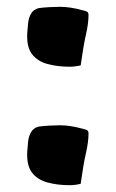

<svg xmlns="http://www.w3.org/2000/svg" viewBox="-20 -513 340 564"><path d="M185 31Q149 31 119.5 23Q90 15 74 -6Q58 -27 60 -67Q61 -81 62.5 -96.5Q64 -112 71 -124.5Q78 -137 93 -141Q106 -143 124.5 -144Q143 -145 156 -145Q186 -145 222 -135Q232 -133 236 -130.5Q240 -128 240 -121Q240 -96 232.5 -63.5Q225 -31 217 27Q200 31 185 31ZM185 -317Q149 -317 119.5 -325Q90 -333 74 -354Q58 -375 60 -415Q61 -429 62.5 -444.5Q64 -460 71 -472.5Q78 -485 93 -489Q106 -491 124.5 -492Q143 -493 156 -493Q186 -493 222 -483Q232 -481 236 -478.5Q240 -476 240 -469Q240 -444 232.5 -411.5Q225 -379 217 -321Q200 -317 185 -317Z"/></svg>

Font: Protest Riot
Style: Regular
Weight: 400
Designer: Octavio Pardo
Foundry: Ashler Design
Version: Version 2.005; ttfautohint (v1.8.4.7-5d5b)